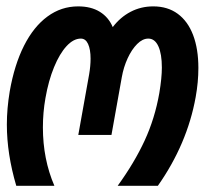

<svg xmlns="http://www.w3.org/2000/svg" viewBox="-20 -579 642 602"><path d="M1.5 -188.5Q1.5 -238.5 10.5 -292.5Q25 -375.5 55.2 -435.5Q85.5 -495.5 128.8 -527.2Q172 -559 225 -559Q265.5 -559 293 -542Q320.5 -525 333.5 -494Q357 -525 389.5 -542Q422 -559 460.5 -559Q505.5 -559 537.2 -535.8Q569 -512.5 585.5 -469Q602 -425.5 602 -366Q602 -321.5 593.5 -274.5Q567 -127.5 475 3.5H349Q401.5 -69 433.5 -138.2Q465.5 -207.5 479.5 -287Q487.5 -335 487.5 -367Q487.5 -410 476.5 -434Q465.5 -458 445 -458Q427 -458 410 -441Q393 -424 380.2 -396.2Q367.5 -368.5 362 -337.5L329.5 -156H225.5L259.5 -346Q264 -372.5 264 -395Q264 -424 256.2 -441Q248.5 -458 233.5 -458Q210.5 -458 188.8 -434.5Q167 -411 149.5 -368.5Q132 -326 122.5 -271.5Q114.5 -226.5 114.5 -179.5Q114.5 -80 150.5 3.5H31Q1.5 -96.5 1.5 -188.5Z"/></svg>

Font: JuliaMono SemiBoldItalic
Style: Regular
Weight: 600
Italic angle: -9°
Monospace: yes
Designer: cormullion
Foundry: corm
Version: Version 0.049; ttfautohint (v1.8.4)